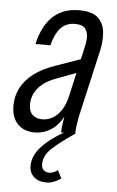

<svg xmlns="http://www.w3.org/2000/svg" viewBox="-53 -557 495 810"><g transform="rotate(5 194.5 -152.0)"><path d="M218 0Q218 -14 221 -35Q224 -56 228 -80H221L287 -371Q292 -392 291.5 -413Q291 -434 279 -447.5Q267 -461 237 -461Q198 -461 175 -434.5Q152 -408 141 -362H78Q95 -439 138 -479.5Q181 -520 250 -520Q306 -520 330.5 -496Q355 -472 358 -434.5Q361 -397 352 -358L287 -73Q283 -52 280.5 -34Q278 -16 278 0ZM106 10Q61 10 34.5 -17.5Q8 -45 8 -95Q8 -137 26.5 -171.5Q45 -206 80 -232.5Q115 -259 167 -277L289 -320L276 -261L182 -226Q127 -206 102 -175Q77 -144 77 -106Q77 -77 92.5 -62.5Q108 -48 133 -48Q171 -48 199 -76.5Q227 -105 239 -158L231 -77Q210 -33 177.5 -11.5Q145 10 106 10ZM174 216Q141 216 121.5 198.5Q102 181 102 151Q102 103 149 58.5Q196 14 266 -18L279 0Q225 36 187.5 69Q150 102 150 140Q150 158 160 166Q170 174 183 174Q199 174 219 160L236 194Q221 204 206 210Q191 216 174 216Z"/></g></svg>

Font: Instrument Sans Condensed
Style: Italic
Weight: 400
Width: 3
Italic angle: -13°
Designer: Rodrigo Fuenzalida
Foundry: fragTYPE
Version: Version 1.000;gftools[0.9.28]